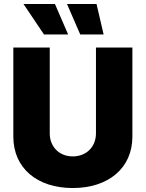

<svg xmlns="http://www.w3.org/2000/svg" viewBox="-20 -949 742 978"><path d="M468.8 -707V-269.5C468.8 -201.2 419.9 -152.3 350.6 -152.3C282.2 -152.3 233.4 -201.2 233.4 -269.5V-707H47.9V-252.9C47.9 -92.8 168.9 8.8 350.6 8.8C532.2 8.8 654.3 -92.8 654.3 -252.9V-707ZM204.1 -773.4H327.1L259.8 -928.7H99.6ZM388.7 -773.4H507.8L471.7 -928.7H321.3Z"/></svg>

Font: Pretendard Black
Style: Regular
Weight: 900
Designer: Base glyphs from Inter by Rasmus Andersson; Hangeul glyphs from Noto Sans CJK(Source Han Sans) by Jang Soo-young and Kan
Foundry: Kil Hyung-jin
Version: Version 1.309;Glyphs 3.2 (3225)